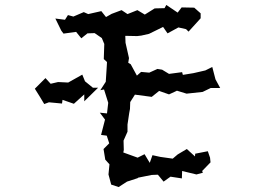

<svg xmlns="http://www.w3.org/2000/svg" viewBox="-20 -719 1040 777"><path d="M363 -585 392 -565 402 -541 400 -480 413 -468 412 -450 408 -388 386 -354 401 -357 418 -303 413 -260 384 -263 405 -235 389 -173 412 -170 422 -139 399 -116 406 -73 423 -54 419 -13 430 28 460 38 494 16 537 2 539 0 594 -11 619 -12 642 16 670 -4 716 3 717 -27 775 -13 801 -20 798 -27 832 -62 830 -81 821 -107 770 -97 769 -86 736 -116 699 -94 679 -77 629 -84 597 -91 586 -60 565 -95 537 -81 479 -102 481 -112 480 -150 496 -186V-215L503 -262L506 -278L507 -306L526 -336L594 -327L624 -351L664 -337L690 -349L696 -352L735 -340L800 -347L833 -363H871L852 -398L839 -448L811 -434L763 -423L720 -416L717 -427L664 -420L636 -437L617 -440L584 -425L551 -428L534 -413L509 -459L499 -465L502 -484L488 -546L487 -574L535 -573L552 -575L583 -582L640 -610L658 -584L702 -608L733 -601L743 -591L792 -645V-665L766 -688L715 -689L699 -668L653 -699L646 -686L606 -685L566 -660L536 -678L496 -662L472 -678L432 -663L409 -650L390 -674L337 -662L319 -670L277 -652L255 -658L243 -639L204 -644L228 -595L237 -583L288 -590L309 -564L334 -584ZM121 -360 141 -328 159 -298 178 -305 231 -300 233 -315 279 -299 321 -337V-309L377 -364H356L324 -390L313 -417L256 -385L215 -387L185 -380L164 -403Z"/></svg>

Font: チョークS
Style: Regular
Weight: 400
Designer: [Stick] Fontworks Inc.
Foundry: [Stick] Fontworks Inc.
Version: Version 1.200;FEAKit 1.0